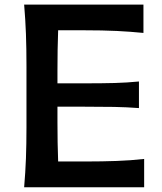

<svg xmlns="http://www.w3.org/2000/svg" viewBox="-20 -791 685 811"><path d="M82 0Q87.4 -63.5 89.6 -122.3Q91.8 -181.2 91.8 -253.4V-513.7Q91.8 -587.4 89.6 -647.2Q87.4 -707 82 -771.5H585.9V-651.9Q533.7 -657.2 473.9 -660.2Q414.1 -663.1 333.5 -663.1H225.6Q224.1 -622.1 223.4 -581.1Q222.7 -540 222.7 -493.2V-439H338.9Q411.6 -439 464.6 -440.4Q517.6 -441.9 566.9 -446.8V-334.5Q514.6 -338.4 461.9 -339.4Q409.2 -340.3 338.4 -340.3H222.7V-274.4Q222.7 -228.5 223.4 -188.7Q224.1 -148.9 225.6 -108.9H343.3Q411.1 -108.9 471.9 -111.1Q532.7 -113.3 588.9 -119.6V0Z"/></svg>

Font: Pinar DS1 SemiBold
Style: Regular
Weight: 600
Designer: Amin Abedi
Version: Version 3.000